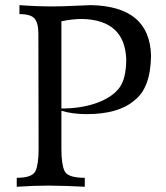

<svg xmlns="http://www.w3.org/2000/svg" viewBox="-20 -713 633 733"><path d="M214.4 -298.8Q289.6 -298.8 347.4 -319.3Q405.3 -339.8 433.6 -375Q461.9 -410.2 461.9 -486.8Q456.5 -637.2 293 -640.6Q257.3 -640.6 214.4 -631.8ZM303.7 0Q234.4 -3.9 165 -4.4Q109.9 -4.4 43.9 0V-34.2Q103.5 -34.2 115.5 -60.1Q127.4 -85.9 127.4 -145L126.5 -583.5Q126.5 -625.5 111.8 -642.3Q97.2 -659.2 54.2 -659.2V-693.4Q118.7 -688.5 181.2 -688.5Q216.3 -688.5 265.1 -690.9Q314 -693.4 328.1 -693.4Q552.7 -688.5 556.6 -499.5Q554.7 -375 491.7 -328.6Q431.6 -277.3 310.5 -277.3Q257.8 -277.3 214.4 -290V-145Q214.4 -86.4 226.3 -60.3Q238.3 -34.2 303.7 -34.2Z"/></svg>

Font: Almanac
Style: Regular
Weight: 400
Designer: Eden's Almanac
Version: Version 3.501;March 28, 2021;FontCreator 13.0.0.2683 64-bit